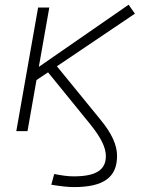

<svg xmlns="http://www.w3.org/2000/svg" viewBox="-20 -549 626 804"><path d="M290.5 234.4C413.6 234.4 470.2 193.4 470.2 104C470.2 58.6 448.7 10.3 400.4 -48.3L218.3 -271.5L544.9 -491.7L518.6 -529.3L142.6 -269L186.5 -517.6H139.6L48.3 0H95.2L132.8 -213.9L181.2 -246.1L357.4 -29.3C402.3 26.4 423.3 67.9 423.3 105C423.3 163.1 380.9 189.5 288.6 189.5C265.6 189.5 242.7 186.5 207 179.7L194.8 224.6C237.8 231.4 265.1 234.4 290.5 234.4Z"/></svg>

Font: Cascadia Code PL ExtraLight
Style: Italic
Weight: 200
Italic angle: -10°
Monospace: yes
Designer: Aaron Bell
Foundry: Saja Typeworks
Version: Version 2404.023